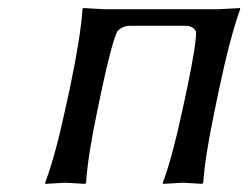

<svg xmlns="http://www.w3.org/2000/svg" viewBox="-20 -452 614 475"><path d="M521.5 -229 511.2 -179.2Q486.8 -63 482.9 0L480.5 2.9Q478.5 2.9 433.1 0Q433.1 0 383.3 2.9L382.8 0Q405.8 -61 431.2 -179.2L441.9 -229Q466.8 -346.7 464.8 -375Q456.1 -387.7 441.4 -388.2H299.3Q282.7 -387.2 270.5 -375Q256.8 -347.7 231.4 -229L221.2 -180.2Q197.3 -66.9 192.9 0L190.4 2.9Q188.5 2.9 142.1 0Q142.1 0 92.3 2.9L91.8 0Q117.7 -70.3 141.1 -180.2L151.9 -229Q179.7 -361.8 184.1 -429.2L186 -432.1Q188 -432.1 237.3 -429.2H521Q521 -429.2 573.7 -432.1L574.2 -429.2Q549.3 -360.8 521.5 -229Z"/></svg>

Font: Linux Biolinum Slanted O
Style: Slanted
Weight: 400
Designer: Philipp H. Poll
Foundry: Philipp H. Poll
Version: Version 1.0.4